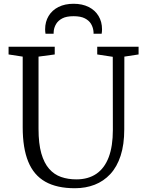

<svg xmlns="http://www.w3.org/2000/svg" viewBox="-20 -991 772 1019"><path d="M377.5 8Q281.5 8 220.2 -26.8Q159 -61.5 129.8 -133.2Q100.5 -205 100.5 -315.5V-690.5L25.5 -702V-743H270.5V-702L184.5 -690.5V-307Q184.5 -229 199.2 -177.2Q214 -125.5 240.8 -95Q267.5 -64.5 304.2 -51.8Q341 -39 385 -39Q448.5 -39 491.8 -68.8Q535 -98.5 557 -156.8Q579 -215 579 -301L578.5 -689.5L496 -702V-743H715.5V-702L640 -690.5L639.5 -305Q639.5 -223.5 620.2 -164.5Q601 -105.5 565.5 -67.2Q530 -29 482.2 -10.5Q434.5 8 377.5 8ZM370.5 -971Q416.5 -971 450.5 -954Q484.5 -937 503 -906.2Q521.5 -875.5 521.5 -835.5Q521.5 -830 521 -824Q520.5 -818 519.5 -812H476.5Q476.5 -815 476.5 -819.8Q476.5 -824.5 475.5 -829Q473 -847.5 462.8 -864.8Q452.5 -882 430.5 -893.5Q408.5 -905 370.5 -905Q332.5 -905 310.8 -893.5Q289 -882 278.5 -864.8Q268 -847.5 265.5 -829Q265 -824.5 264.8 -819.8Q264.5 -815 264.5 -812H221.5Q220.5 -818 220 -824Q219.5 -830 219.5 -835.5Q219.5 -875.5 238 -906.2Q256.5 -937 290.5 -954Q324.5 -971 370.5 -971Z"/></svg>

Font: Merriweather 28pt Light
Style: Regular
Weight: 300
Version: Version 2.100